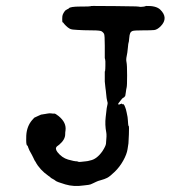

<svg xmlns="http://www.w3.org/2000/svg" viewBox="-20 -589 587 645"><path d="M252 -568Q253 -568 256 -568H260Q256 -568 252 -568ZM211 -561Q216 -567 249.5 -567Q283 -567 283.5 -568Q284 -569 293.5 -569Q303 -569 369.5 -568.5Q436 -568 436.5 -567.5Q437 -567 442 -567Q447 -567 447 -566.5Q447 -566 451 -566H454Q454 -566 460 -566.5Q466 -567 466 -567.5Q466 -568 471 -569Q504 -570 518 -557Q547 -529 520 -501Q508 -489 497.5 -488Q487 -487 459 -487Q431 -487 425.5 -485Q420 -483 417.5 -478Q415 -473 414 -460Q413 -447 412 -446Q411 -445 409.5 -428Q408 -411 405.5 -400Q403 -389 405 -380Q407 -371 407 -336Q407 -301 405.5 -295.5Q404 -290 402.5 -277.5Q401 -265 399.5 -265Q398 -265 398 -263L397 -262Q397 -263 396 -262.5Q395 -262 395 -260.5Q395 -259 394 -260Q393 -261 388.5 -255.5Q384 -250 380.5 -245.5Q377 -241 377 -240Q377 -236 383.5 -239Q390 -242 390 -240Q390 -238 392.5 -239Q395 -240 395 -239Q395 -238 396 -237Q397 -236 397 -236Q397 -236 397.5 -236Q398 -236 398 -235Q398 -233 398.5 -233Q399 -233 399 -232.5Q399 -232 401 -227.5Q403 -223 405.5 -211Q408 -199 408.5 -196Q409 -193 409.5 -186Q410 -179 410.5 -172.5Q411 -166 412.5 -165.5Q414 -165 413 -137.5Q412 -110 411.5 -107.5Q411 -105 408.5 -88Q406 -71 394 -49.5Q382 -28 365.5 -12Q349 4 340 8.5Q331 13 319.5 16Q308 19 302.5 22Q297 25 292 27Q287 29 284 30.5Q281 32 261 34Q228 39 199.5 30.5Q171 22 167 18.5Q163 15 157 12Q151 9 149.5 7Q148 5 143 2Q113 -19 99 -46Q97 -49 96 -50.5Q95 -52 92.5 -58Q90 -64 87 -69Q77 -86 75 -93Q73 -100 72 -100Q68 -100 68 -118.5Q68 -137 69 -142Q73 -171 92 -190Q95 -194 96 -194L109 -200Q110 -200 113.5 -202Q117 -204 118 -204Q119 -204 121.5 -204.5Q124 -205 124.5 -205Q125 -205 127.5 -205.5Q130 -206 131 -206Q132 -206 139.5 -207.5Q147 -209 152.5 -208Q158 -207 162 -207.5Q166 -208 177 -199Q204 -177 200 -150Q199 -145 199 -138Q199 -120 179 -103Q173 -98 171 -97Q164 -90 173 -78Q188 -59 208.5 -53Q229 -47 239 -47L245 -45Q252 -45 258 -46Q264 -47 267.5 -47Q271 -47 275 -48Q279 -49 283 -50Q305 -54 324 -81Q335 -98 336 -106Q339 -135 337 -144Q332 -170 335 -195.5Q338 -221 338.5 -225.5Q339 -230 340.5 -235.5Q342 -241 341.5 -244Q341 -247 339.5 -252.5Q338 -258 337 -270Q336 -282 335.5 -284.5Q335 -287 334.5 -291.5Q334 -296 334 -296L332 -315Q332 -315 332 -333V-349L333 -350Q334 -358 334 -368.5Q334 -379 334 -383Q333 -392 332.5 -392Q332 -392 332 -394Q332 -400 332 -435.5Q332 -471 329.5 -475.5Q327 -480 322 -483.5Q317 -487 290.5 -487Q264 -487 261.5 -487.5Q259 -488 240 -488.5Q221 -489 214.5 -492.5Q208 -496 201.5 -502.5Q195 -509 193.5 -511.5Q192 -514 190.5 -514Q189 -514 189 -524.5Q189 -535 190.5 -539Q192 -543 193.5 -545.5Q195 -548 197.5 -551.5Q200 -555 200.5 -554.5Q201 -554 203 -556Q205 -558 207.5 -558.5Q210 -559 211 -561Z"/></svg>

Font: TT2020 Style E
Style: Regular
Weight: 400
Version: Version 00.2